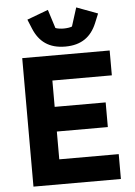

<svg xmlns="http://www.w3.org/2000/svg" viewBox="-62 -992 730 1039"><g transform="rotate(-5 303.5 -473.0)"><path d="M315 -740C403 -740 456 -780 486 -852L507 -903L392 -946L360 -845C352 -841 332 -838 315 -838C298 -838 278 -841 270 -845L238 -946L123 -903L144 -852C174 -780 227 -740 315 -740ZM77 0H552V-135H229V-286H506V-420H229V-563H552V-698H77Z"/></g></svg>

Font: Braiins Sans
Style: Bold
Weight: 700
Designer: Mike Abbink, Paul van der Laan, Pieter van Rosmalen, Jiri Chlebus, Lubos Buracinsky
Foundry: Bold Monday, Sudetype
Version: Version 1.000;hotconv 1.0.109;makeotfexe 2.5.65596